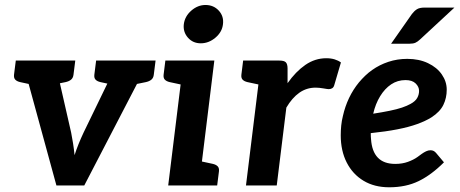

<svg xmlns="http://www.w3.org/2000/svg" viewBox="-20 -763 1892 790"><path d="M212.1 0 71.6 -513.8H176.5Q190.9 -513.8 199.4 -506.9Q207.9 -500 210.5 -490.3L272.8 -217.2Q277 -195.7 280.6 -173Q284.3 -150.3 286.8 -124.6Q294 -147.3 303.3 -170.4Q312.7 -193.5 323.8 -217.2L456.2 -490.3Q460.8 -500 470.6 -506.9Q480.5 -513.8 493.3 -513.8H593.5L326.8 0ZM156.8 -481.4 160.9 -513.8H235.4L231.2 -481.4ZM437.1 -481.4 441.2 -513.8H515.6L511.5 -481.4ZM144.2 -513.8 119 -413.1 63.1 -425.1Q49.6 -428.2 42.9 -435.2Q36.2 -442.2 37.7 -455.7L45 -513.8ZM289.7 -513.8 282.4 -455.7Q280.8 -442.2 272.3 -435.2Q263.8 -428.2 249.6 -425.1L190.8 -413.1L190.5 -513.8ZM474.6 -513.8 449.5 -413.1 393.6 -425.1Q380 -428.2 373.3 -435.2Q366.6 -442.2 368.2 -455.7L375.5 -513.8ZM620.1 -513.8 612.8 -455.7Q611.3 -442.2 602.8 -435.2Q594.3 -428.2 580 -425.1L521.3 -413.1L521 -513.8Z M672.1 0 735.3 -513.8H861.9L798.7 0ZM774.4 0 799.5 -100.8 855.5 -88.8Q869 -85.6 875.7 -78.6Q882.4 -71.6 880.9 -58.1L873.6 0ZM759.6 -513.8 734.5 -413.1 678.5 -425.1Q665 -428.2 658.3 -435.2Q651.6 -442.2 653.2 -455.7L660.4 -513.8ZM806.1 -584.8Q773.8 -584.8 753.3 -608Q732.7 -631.3 736.3 -663.2Q740.4 -696 767.1 -719.3Q793.8 -742.5 825.5 -742.5Q858.9 -742.5 880.2 -719.3Q901.6 -696 897.4 -663.2Q893.9 -631.3 866.4 -608Q838.9 -584.8 806.1 -584.8Z M992.1 0 1055.3 -513.8H1129.6Q1149.2 -513.8 1156.1 -506.6Q1163 -499.4 1163.2 -482L1163.2 -420.7Q1196.7 -468.5 1236.5 -496Q1276.3 -523.4 1322.6 -523.4Q1341.9 -523.4 1357 -518.7Q1372.1 -514 1382.8 -506L1355.2 -412.2Q1352.7 -403.4 1346.5 -399.8Q1340.4 -396.2 1332.7 -396.2Q1328 -396.2 1310.5 -399.3Q1292.9 -402.4 1278.5 -402.4Q1241.5 -402.4 1211.6 -381.4Q1181.7 -360.3 1158.2 -320.2L1118.7 0ZM1079.6 -513.8 1054.5 -413.1 998.5 -425.1Q985 -428.2 978.3 -435.2Q971.6 -442.2 973.2 -455.7L980.4 -513.8Z M1581.6 7.6Q1520.3 7.6 1475.6 -19.4Q1431 -46.3 1406.5 -94.5Q1382 -142.7 1382 -206.4Q1382 -226.4 1384 -246.5Q1386 -266.5 1391 -286.1Q1399.6 -324.7 1416.2 -359.7Q1432.9 -394.7 1457 -424.1Q1469.2 -438.5 1482.7 -451.5Q1496.2 -464.5 1511.3 -475Q1541.4 -496.4 1578.1 -508.6Q1614.7 -520.8 1655.8 -520.8Q1704.1 -520.8 1741 -503.2Q1778 -485.6 1798 -456.5Q1818.1 -427.4 1818.1 -394Q1818.1 -359.9 1804.3 -331.5Q1790.5 -303 1755.1 -280Q1731.1 -265 1696.5 -252.5Q1661.9 -240 1614.7 -230.8Q1567.5 -221.6 1505.5 -215.2Q1505.5 -209 1505.8 -201.4Q1506 -193.7 1506.6 -190.7Q1510 -139.7 1534.8 -114.2Q1559.5 -88.6 1606.5 -88.6Q1635.1 -88.6 1658.5 -97.1Q1681.8 -105.6 1697.6 -116.9Q1706.1 -123.4 1715.1 -129.7Q1724 -136.1 1733 -140.4Q1742 -144.8 1751.7 -144.8Q1765.1 -144.8 1774.4 -133.5L1806.7 -95.1Q1755.1 -43.4 1702.7 -17.9Q1650.4 7.6 1581.6 7.6ZM1515.6 -295.2Q1553.5 -301.1 1583.3 -307.2Q1613 -313.3 1633.9 -320.3Q1654.9 -327.4 1669.6 -335.7Q1688.9 -346.3 1696.6 -359.9Q1704.3 -373.6 1704.3 -389.3Q1704.3 -405.7 1690.3 -419.6Q1676.2 -433.5 1648.6 -433.5Q1615.7 -433.5 1589.4 -415.9Q1563.2 -398.3 1544.1 -367.1Q1525 -336 1515.6 -295.2ZM1726.9 -731.8H1849.8L1708.8 -601.1Q1698.5 -591.4 1689.5 -587.3Q1680.4 -583.1 1665 -583.1H1589.2L1674.8 -705.3Q1684.5 -718 1695.4 -724.9Q1706.4 -731.8 1726.9 -731.8Z"/></svg>

Font: Aleo
Style: Italic
Weight: 400
Italic angle: -7°
Designer: Alessio Laiso
Foundry: Alessio Laiso
Version: Version 2.001;gftools[0.9.29]